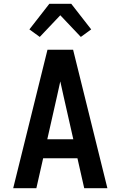

<svg xmlns="http://www.w3.org/2000/svg" viewBox="-20 -999 640 1019"><path d="M50 0 232 -735H368L550 0H427L391 -159H209L173 0ZM369 -260 317 -490Q313 -509 308.5 -528.5Q304 -548 300 -567Q296 -548 291.5 -528.5Q287 -509 283 -490L231 -260ZM191 -803 136 -843 242 -979H358L464 -843L409 -803L300 -918Z"/></svg>

Font: R Plex Mono
Style: Bold
Weight: 700
Monospace: yes
Designer: Belleve Invis
Foundry: Belleve Invis
Version: Version 31.8.0